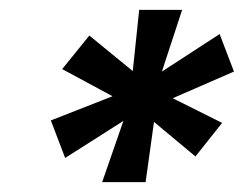

<svg xmlns="http://www.w3.org/2000/svg" viewBox="-20 -708 494 389"><path d="M187 -339 230 -463 112 -388 83 -464 208 -513 106 -568 161 -636 249 -564 262 -688H349L308 -563L425 -639L454 -563L330 -509L430 -459L376 -391L292 -461L275 -339Z"/></svg>

Font: Saira Semi Condensed ExtraBold
Style: Italic
Weight: 800
Width: 4
Italic angle: -12°
Designer: Hector Gatti with collaboration of the Omnibus-Type team
Foundry: Omnibus-Type
Version: Version 1.001; ttfautohint (v1.8)